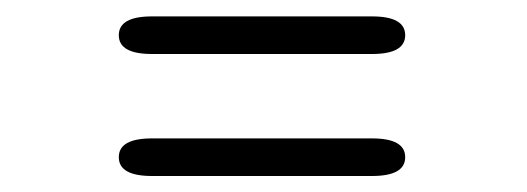

<svg xmlns="http://www.w3.org/2000/svg" viewBox="-20 -414 659 240"><path d="M128.5 -217.5Q128.5 -241 170 -241H445Q486.5 -241 486.5 -217.5Q486.5 -194 445 -194H170Q128.5 -194 128.5 -217.5ZM128.5 -370Q128.5 -393.5 170 -393.5H445Q486.5 -393.5 486.5 -370Q486.5 -346.5 445 -346.5H170Q128.5 -346.5 128.5 -370Z"/></svg>

Font: Sono ExtraLight Monospace Light
Style: Regular
Weight: 300
Version: Version 2.112